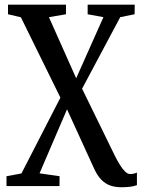

<svg xmlns="http://www.w3.org/2000/svg" viewBox="-20 -563 616 828"><path d="M502.5 244.5Q477.5 244.5 456 237.2Q434.5 230 416.5 211.5Q398.5 193 384 160L269 -91.5L150.5 184.5L237 197L236.5 239.5H8V197L72.5 185L240.5 -142L70 -488.5L14.5 -501.5V-543H264.5V-501.5L191 -489L308.5 -225.5L426 -489L358 -501.5V-543H561L560.5 -501.5L498.5 -489L334 -180.5L476 110Q486 130 497 147.8Q508 165.5 519.2 176.5Q530.5 187.5 540.5 187.5Q548 187.5 556 186Q564 184.5 570.5 181V235.5Q564.5 237.5 555.5 239.8Q546.5 242 533.5 243.2Q520.5 244.5 502.5 244.5Z"/></svg>

Font: Merriweather 48pt Medium
Style: Regular
Weight: 500
Version: Version 2.100